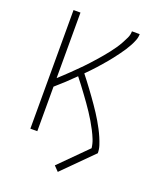

<svg xmlns="http://www.w3.org/2000/svg" viewBox="-164 -836 929 1118"><g transform="rotate(20 300.0 -276.5)"><path d="M331 182 302 152 469 -15Q466 -42 456 -67Q446 -92 433.5 -116Q421 -140 407.5 -163Q394 -186 379 -208.5Q364 -231 348.5 -253Q333 -275 317 -296.5Q301 -318 285 -339.5Q269 -361 252 -382Q224 -354 195.5 -327.5Q167 -301 138 -276V0H95V-735H138V-329Q154 -344 170 -358.5Q186 -373 201.5 -388.5Q217 -404 232.5 -419Q248 -434 263.5 -450Q279 -466 293.5 -482Q308 -498 322.5 -514.5Q337 -531 351 -547.5Q365 -564 378.5 -581.5Q392 -599 404.5 -617Q417 -635 427.5 -654Q438 -673 447.5 -693Q457 -713 457 -735H505Q505 -715 497.5 -696Q490 -677 480.5 -659.5Q471 -642 460 -625Q449 -608 437 -592Q425 -576 413 -560Q401 -544 388 -528.5Q375 -513 362 -498Q349 -483 335.5 -468Q322 -453 308 -438.5Q294 -424 280 -410Q295 -391 309.5 -372Q324 -353 338 -334Q352 -315 366 -295.5Q380 -276 393.5 -256.5Q407 -237 420 -217Q433 -197 445 -176.5Q457 -156 468 -135Q479 -114 488.5 -92Q498 -70 505.5 -47Q513 -24 513 0Z"/></g></svg>

Font: Zed Sans Extralight Extended
Style: Regular
Weight: 200
Width: 7
Designer: Belleve Invis
Foundry: Belleve Invis
Version: Version 1.0.0; ttfautohint (v1.8.4)